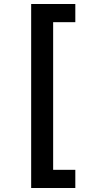

<svg xmlns="http://www.w3.org/2000/svg" viewBox="-20 -812 478 961"><path d="M136 -792V129H357V38H246V-701H357V-792Z"/></svg>

Font: Noto Sans Bengali SemiBold
Style: Regular
Weight: 600
Designer: Jelle Bosma - Monotype Design Team
Foundry: Monotype Imaging Inc.
Version: Version 2.003